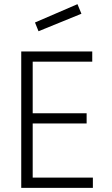

<svg xmlns="http://www.w3.org/2000/svg" viewBox="-20 -902 540 922"><path d="M148 -794 352 -882 371 -836 165 -752ZM82 0V-655H423V-606H137V-358H396V-309H137V-49H426V0Z"/></svg>

Font: TypoPRO Lekton
Style: Regular
Weight: 400
Monospace: yes
Designer: Paolo Mazzetti, Luciano Perondi, Raffaele Flato, Elena Papassissa, Emilio Macchia, Michela Povoleri, Tobias Seemiller, R
Version: Version 34.000